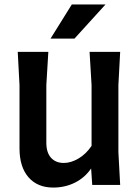

<svg xmlns="http://www.w3.org/2000/svg" viewBox="-20 -834 628 866"><path d="M514 -148 522 0H396L391 -74Q362 -32 317.5 -10Q273 12 220 12Q149 12 108.5 -34.5Q68 -81 68 -165V-450L60 -600H198L189 -450V-190Q189 -146 210 -122.5Q231 -99 268 -99Q300 -99 334 -119Q368 -139 393 -176V-450L384 -600H522L514 -450ZM456 -814 316 -660H208L304 -814Z"/></svg>

Font: Farro Medium
Style: Regular
Weight: 500
Designer: Aceler Chua
Foundry: Grayscale Limited
Version: Version 1.101